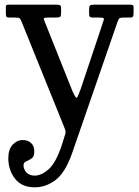

<svg xmlns="http://www.w3.org/2000/svg" viewBox="-20 -540 594 820"><path d="M15.5 136Q15.5 97.5 34.2 77.8Q53 58 76.5 58Q99 58 112.8 70.8Q126.5 83.5 126.5 107Q126.5 128.5 115 136.5Q103.5 144.5 92 149.2Q80.5 154 80.5 166Q80.5 183 93 196.5Q105.5 210 128.5 210Q157.5 210 188.8 181.8Q220 153.5 245.5 75L254.5 46Q260.5 30.5 260 22.8Q259.5 15 253 0L71.5 -449Q67 -459 63.8 -462Q60.5 -465 45.5 -465H22.5Q11 -465 8 -468.2Q5 -471.5 5 -482V-510Q5 -517 8 -518.5Q11 -520 18.5 -520H222.5Q234.5 -520 237.8 -516.5Q241 -513 241 -500V-487.5Q241 -472.5 237.5 -468.8Q234 -465 219.5 -465H187.5Q171.5 -465 168.2 -462.8Q165 -460.5 170 -450L289 -152Q302 -122.5 306.5 -122.5Q310 -122.5 313.5 -131.5Q317 -140.5 324 -158L421 -448Q425 -459 422.8 -462Q420.5 -465 404.5 -465H377Q366 -465 363.2 -469Q360.5 -473 360.5 -483V-500Q360.5 -513 364.5 -516.5Q368.5 -520 381 -520H535Q543.5 -520 547 -518.2Q550.5 -516.5 550.5 -508V-485Q550.5 -474 548.2 -469.5Q546 -465 535 -465H509Q491.5 -465 488.5 -460.5Q485.5 -456 481 -444L287 117Q257.5 199 216.5 229.5Q175.5 260 128.5 260Q72.5 260 44 223Q15.5 186 15.5 136Z"/></svg>

Font: Besley* Narrow
Style: Regular
Weight: 400
Width: 4
Designer: Owen Earl
Foundry: indestructible type*
Version: Version 3.000; ttfautohint (v1.8.3)